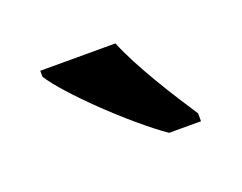

<svg xmlns="http://www.w3.org/2000/svg" viewBox="-44 -836 378 300"><g transform="rotate(-20 144.5 -686.0)"><path d="M196 -606H249V-619C224 -657 183 -721 165 -766H40V-756C62 -721 144 -642 196 -606Z"/></g></svg>

Font: Noto Serif Georgian Condensed SemiBold
Style: Regular
Weight: 600
Width: 3
Designer: Monotype Design Team, Akaki Razmadze
Foundry: Google LLC
Version: Version 2.003